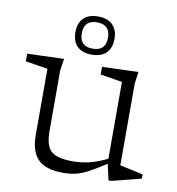

<svg xmlns="http://www.w3.org/2000/svg" viewBox="-83 -817 831 902"><g transform="rotate(10 332.0 -366.0)"><path d="M181 -172Q181 -103.5 209 -77.2Q237 -51 312.5 -51Q352 -51 391 -60.2Q430 -69.5 476 -92V-458.5L371.5 -475.5V-512L544.5 -518L536.5 -462V-71.5Q542.5 -70 565.2 -65.2Q588 -60.5 612.2 -55.2Q636.5 -50 647 -47.5V-27.5L507.5 8H494L477 -68.5Q426.5 -35.5 394 -18.5Q361.5 -1.5 335.2 4.2Q309 10 277.5 10Q193 10 156.8 -27.8Q120.5 -65.5 120.5 -142V-458.5L14.5 -475.5V-512L189.5 -518L181 -462ZM313 -742Q358 -742 382.2 -718.2Q406.5 -694.5 406.5 -651Q406.5 -607.5 382.2 -583.8Q358 -560 313 -560Q268 -560 244 -583.8Q220 -607.5 220 -651Q220 -694.5 244 -718.2Q268 -742 313 -742ZM313 -588.5Q375.5 -588.5 375.5 -651Q375.5 -714 313 -714Q250.5 -714 250.5 -651Q250.5 -588.5 313 -588.5Z"/></g></svg>

Font: Newsreader 6pt Light
Style: Regular
Weight: 300
Designer: Hugues Gentile
Foundry: Production Type
Version: Version 1.003; ttfautohint (v1.8.3)